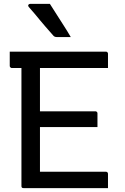

<svg xmlns="http://www.w3.org/2000/svg" viewBox="-20 -965 640 985"><path d="M30 -700H523Q527 -700 529 -698.5Q531 -697 532.5 -695Q534 -693 534 -689V-616H185V-394H469Q473 -394 475 -392.5Q477 -391 478.5 -389Q480 -387 480 -383V-313H185V-84H523Q528 -84 531 -81Q534 -78 534 -73V0H101Q98 0 96 -0.5Q94 -1 92.5 -2.5Q91 -4 90.5 -6Q90 -8 90 -11V-616H41Q38 -616 35.5 -617.5Q33 -619 31.5 -621.5Q30 -624 30 -627ZM236 -945Q256 -914 273 -887Q290 -860 307.5 -833Q325 -806 343 -775H270Q264 -775 259.5 -777.5Q255 -780 253 -783Q229 -810 213.5 -828Q198 -846 185.5 -861Q173 -876 159.5 -892.5Q146 -909 127 -930Q123 -935 125.5 -940Q128 -945 134 -945Z"/></svg>

Font: Code D OnePiece
Style: Regular
Weight: 400
Version: Version 1.085; ttfautohint (v1.8.4.7-5d5b);Nerd Fonts 3.0.2